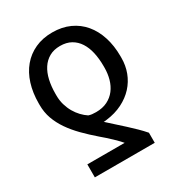

<svg xmlns="http://www.w3.org/2000/svg" viewBox="-175 -666 890 962"><g transform="rotate(-30 270.0 -185.0)"><path d="M92.3 183.2V108H308.2Q304 102.3 293 90.9Q282 79.5 268.1 66.2Q254.3 52.9 239.5 39.8Q224.8 26.6 213.1 17Q173.7 -17 140.8 -50.4Q108 -83.8 84.2 -118.4Q60.4 -153.1 47.2 -190Q34.1 -226.9 34.1 -268.5V-278.4Q34.1 -339.1 49.9 -389.6Q65.7 -440 96.1 -476.2Q126.4 -512.4 170.3 -532.5Q214.1 -552.6 269.9 -552.6Q326 -552.6 370 -532.5Q414.1 -512.4 444.4 -476.2Q474.8 -440 490.9 -389.6Q507.1 -339.1 507.1 -278.4V-268.5Q507.1 -224.8 492.4 -185.5Q477.6 -146.3 449.4 -115.4Q421.2 -84.5 380.1 -63.9Q339.1 -43.3 286.9 -36.9Q283.4 -36.6 281.2 -36.2Q279.1 -35.9 277.5 -35.7Q275.9 -35.5 274.3 -35.5Q272.7 -35.5 269.9 -35.5Q291.2 -16 313.7 4.1Q336.3 24.1 358.1 44.2Q380 64.3 400.7 84.5Q421.5 104.8 438.9 125V183.2ZM409.1 -278.4Q409.1 -320.7 401.1 -356.5Q393.1 -392.4 376.2 -418.5Q359.4 -444.6 333.1 -459.5Q306.8 -474.4 269.9 -474.4Q233.7 -474.4 207.4 -459.5Q181.1 -444.6 164.1 -418.5Q147 -392.4 138.8 -356.5Q130.7 -320.7 130.7 -278.4V-268.5Q130.7 -239.7 138.1 -214.3Q145.6 -188.9 157.8 -167.8Q170.1 -146.7 185.9 -130.1Q201.7 -113.6 218.8 -102.3Q228.3 -99.1 238.5 -97.8Q248.6 -96.6 261.4 -96.6Q299.7 -96.6 327.6 -110.6Q355.5 -124.6 373.6 -148.4Q391.7 -172.2 400.4 -203.3Q409.1 -234.4 409.1 -268.5Z"/></g></svg>

Font: Interop
Style: Regular
Weight: 400
Designer: Rasmus Andersson, Google, Jang Haemin
Foundry: jhaemin
Version: Version 1.008